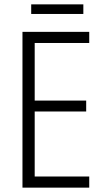

<svg xmlns="http://www.w3.org/2000/svg" viewBox="-20 -860 480 880"><path d="M389 0H83V-714H389V-663H139V-399H375V-349H139V-51H389ZM362 -840V-796H123V-840Z"/></svg>

Font: Noto Sans Lao Looped Condensed Light
Style: Regular
Weight: 300
Width: 3
Designer: Mark Frömberg, Ben Mitchell
Foundry: The Fontpad Ltd
Version: Version 1.002; ttfautohint (v1.8.4.7-5d5b)